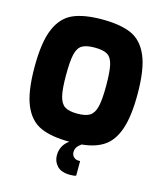

<svg xmlns="http://www.w3.org/2000/svg" viewBox="-135 -850 978 1146"><g transform="rotate(15 354.0 -277.0)"><path d="M392 59Q392 78 404.5 89.5Q417 101 434 101H444V191Q434 196 408 196Q352 196 326.5 168.5Q301 141 301 104Q301 42 352 6Q240 6 172.5 -24.5Q105 -55 70.5 -137Q36 -219 36 -372Q36 -526 71 -608Q106 -690 173.5 -720Q241 -750 354 -750Q467 -750 534.5 -720Q602 -690 637 -608Q672 -526 672 -372Q672 -237 645 -157.5Q618 -78 565 -41.5Q512 -5 427 3Q408 17 400 29.5Q392 42 392 59ZM354 -168Q406 -168 431.5 -184.5Q457 -201 467.5 -244Q478 -287 478 -372Q478 -460 468 -502.5Q458 -545 432 -560.5Q406 -576 354 -576Q302 -576 276 -560.5Q250 -545 240 -502.5Q230 -460 230 -372Q230 -287 240.5 -244Q251 -201 276.5 -184.5Q302 -168 354 -168Z"/></g></svg>

Font: Exo Black
Style: Regular
Weight: 900
Designer: Natanael Gama
Foundry: Natanael Gama
Version: Version 1.500; ttfautohint (v1.6)